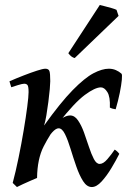

<svg xmlns="http://www.w3.org/2000/svg" viewBox="-20 -734 535 774"><path d="M469.7 -437Q473.1 -434.1 471.2 -412.8Q469.2 -391.6 462.9 -359.9Q456.5 -328.1 446.3 -293.5Q433.1 -294.9 422.9 -300.3Q424.8 -343.8 412.8 -362.8Q400.9 -381.8 386.7 -381.8Q363.3 -381.8 322 -351.3Q280.8 -320.8 216.3 -238.8Q181.6 -193.8 156 -143.8Q130.4 -93.8 129.4 -16.6Q120.6 -13.2 104.2 -5.9Q87.9 1.5 72 8.5Q56.2 15.6 48.3 20L31.2 3.4Q43.5 -42.5 54.9 -98.4Q66.4 -154.3 75.4 -208.3Q84.5 -262.2 89.8 -303.7Q95.2 -345.2 95.2 -362.3Q95.2 -385.7 90.8 -391.1Q86.4 -396.5 77.6 -396.5Q70.3 -396.5 52.2 -390.9Q34.2 -385.3 25.4 -382.3L18.1 -406.2Q44.9 -418 75 -429.7Q105 -441.4 129.2 -449.2Q153.3 -457 162.6 -457Q175.8 -457 179.2 -447.5Q182.6 -438 182.6 -406.7Q182.6 -397.5 180.7 -374.8Q178.7 -352.1 175 -323.7Q171.4 -295.4 167 -269.3Q162.6 -243.2 157.7 -228Q224.1 -320.8 272.7 -370.4Q321.3 -419.9 356.4 -438.5Q391.6 -457 418.5 -457Q434.1 -457 447 -451.4Q460 -445.8 469.7 -437ZM460.9 -113.8Q447.8 -87.4 429 -56.2Q410.2 -24.9 389.6 -2.4Q369.1 20 350.1 20Q330.1 20 314.9 -3.9Q299.8 -27.8 287.6 -63Q275.4 -98.1 264.6 -133.5Q253.9 -168.9 242.2 -192.9Q230.5 -216.8 216.3 -216.8Q205.1 -216.8 190.2 -200.2Q175.3 -183.6 161.4 -156.7Q147.5 -129.9 139.2 -98.6Q136.7 -98.6 131.1 -99.6Q125.5 -100.6 123.5 -104.5Q156.7 -170.4 181.9 -205.8Q207 -241.2 226.8 -254.9Q246.6 -268.6 262.7 -268.6Q280.8 -268.6 294.4 -248.8Q308.1 -229 318.6 -200Q329.1 -170.9 338.6 -141.8Q348.1 -112.8 358.4 -93Q368.7 -73.2 381.8 -73.2Q396.5 -73.2 412.8 -92.3Q429.2 -111.3 442.4 -130.9Q453.1 -124.5 460.9 -113.8ZM449.7 -694.3 458 -669.9 281.2 -500Q267.6 -502.9 255.4 -519.5L382.3 -713.9Q389.2 -712.4 403.1 -708.7Q417 -705.1 430.7 -701.2Q444.3 -697.3 449.7 -694.3Z"/></svg>

Font: Gentium Book Plus
Style: Italic
Weight: 400
Italic angle: -8°
Designer: Victor Gaultney, Annie Olsen, Iska Routamaa, Becca Hirsbrunner
Foundry: SIL International
Version: Version 6.101